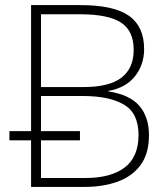

<svg xmlns="http://www.w3.org/2000/svg" viewBox="-20 -734 661 754"><path d="M102 0V-183H17V-219H102V-714H295Q427 -714 486.5 -672Q546 -630 546 -541Q546 -480 510 -434.5Q474 -389 406 -377V-375Q490 -362 527.5 -318Q565 -274 565 -203Q565 -131 532.5 -86.5Q500 -42 443 -21Q386 0 312 0ZM306 -392Q409 -392 457 -429Q505 -466 505 -538Q505 -613 455 -645.5Q405 -678 294 -678H141V-392ZM315 -35Q416 -35 470 -76.5Q524 -118 524 -204Q524 -289 467 -323Q410 -357 305 -357H141V-219H294V-183H141V-35Z"/></svg>

Font: Noto Sans ExtraLight
Style: Regular
Weight: 200
Designer: Monotype Design Team
Foundry: Monotype Imaging Inc.
Version: Version 2.007